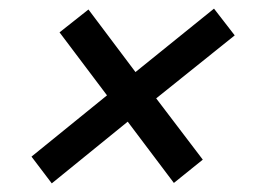

<svg xmlns="http://www.w3.org/2000/svg" viewBox="-20 -517 604 445"><path d="M100 -92 53 -154 228 -296 118 -442 185 -495 294 -350 476 -497 524 -435 342 -289 450 -147 383 -93 276 -235Z"/></svg>

Font: Ubuntu Sans Medium
Style: Italic
Weight: 500
Italic angle: -13.5°
Designer: Dalton Maag Ltd
Foundry: Dalton Maag Ltd
Version: Version 1.006